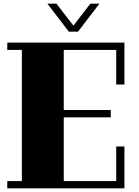

<svg xmlns="http://www.w3.org/2000/svg" viewBox="-20 -1034 763 1054"><path d="M663 0V-230H618V-40H330V-390H588V-430H330V-760H618V-570H663V-800H20V-760H100V-40H20V0ZM526 -1014 408 -860H358L240 -1014H290L383 -893L476 -1014Z"/></svg>

Font: Kumar One
Style: Regular
Weight: 400
Designer: Parimal Parmar
Foundry: Indian Type Foundry
Version: Version 1.000;PS 1.000;hotconv 1.0.88;makeotf.lib2.5.647800